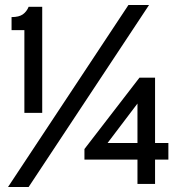

<svg xmlns="http://www.w3.org/2000/svg" viewBox="-20 -732 722 764"><path d="M77 -283V-612H26V-664Q55.5 -664 70.8 -674.8Q86 -685.5 94 -705H148V-283ZM12 12 491 -712H573L94 12ZM527 0V-97H316V-139L535 -423H597V-163H650V-97H597V0ZM408 -163H527V-320Z"/></svg>

Font: Undotted
Style: Regular
Weight: 400
Designer: Delve Withrington, Dave Bailey, Thomas Jockin
Foundry: Delve Fonts LLC
Version: Version 4.000